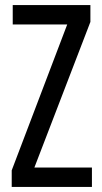

<svg xmlns="http://www.w3.org/2000/svg" viewBox="-20 -734 401 754"><path d="M341 0H26V-65L244 -638H30V-714H335V-648L115 -76H341Z"/></svg>

Font: Noto Sans Gurmukhi ExtraCondensed
Style: Regular
Weight: 400
Width: 2
Designer: Jelle Bosma - Monotype Design Team
Foundry: Monotype Imaging Inc.
Version: Version 2.004; ttfautohint (v1.8.4.7-5d5b)